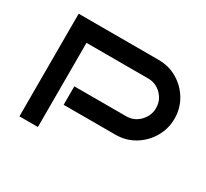

<svg xmlns="http://www.w3.org/2000/svg" viewBox="-117 -721 954 891"><g transform="rotate(30 360.5 -275.0)"><path d="M701 -350Q701 -296 674 -250Q647 -204 601.5 -176.5Q556 -149 501 -149H223V-248H501Q543 -248 572.5 -278.5Q602 -309 602 -350Q602 -392 572.5 -421.5Q543 -451 501 -451H171V0H72V-550H501Q556 -550 601.5 -523Q647 -496 674 -450.5Q701 -405 701 -350Z"/></g></svg>

Font: Bruno Ace SC
Style: Regular
Weight: 400
Version: Version 1.100; ttfautohint (v1.8.4.7-5d5b);gftools[0.9.27]